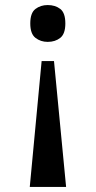

<svg xmlns="http://www.w3.org/2000/svg" viewBox="-20 -561 380 761"><path d="M194 -319 242 180H98L145 -319ZM169 -541Q199 -541 219 -525.5Q239 -510 239 -468Q239 -427 219 -411Q199 -395 169 -395Q141 -395 120.5 -411Q100 -427 100 -468Q100 -510 120.5 -525.5Q141 -541 169 -541Z"/></svg>

Font: Noto Serif Tamil SemiCondensed SemiBold
Style: Regular
Weight: 600
Width: 4
Designer: Indian Type Foundry, Tom Grace, and the Monotype Design Team
Foundry: Monotype Imaging Inc.
Version: Version 2.004; ttfautohint (v1.8.4.7-5d5b)